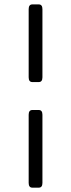

<svg xmlns="http://www.w3.org/2000/svg" viewBox="-20 -701 328 886"><path d="M129.4 165Q112.3 165 112.3 143.1V-171.4Q112.3 -193.4 129.4 -193.4H158.7Q175.8 -193.4 175.8 -171.4V143.1Q175.8 165 158.7 165ZM129.4 -322.3Q112.3 -322.3 112.3 -344.2V-658.7Q112.3 -680.7 129.4 -680.7H158.7Q175.8 -680.7 175.8 -658.7V-344.2Q175.8 -322.3 158.7 -322.3Z"/></svg>

Font: Istok Web
Style: BoldItalic
Weight: 700
Italic angle: -13°
Designer: Andrey V. Panov
Foundry: Andrey V. Panov
Version: Version 1.0.2g